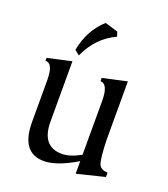

<svg xmlns="http://www.w3.org/2000/svg" viewBox="-134 -811 807 922"><g transform="rotate(20 269.5 -350.0)"><path d="M359.4 14.6V-49.8Q260.3 9.8 194.3 9.8Q77.6 9.8 77.6 -147.9V-361.8Q77.6 -445.8 39.1 -445.8H37.6V-460.4L160.2 -487.8V-179.7Q160.2 -52.2 264.6 -52.2Q304.7 -52.2 359.4 -82.5V-357.9Q359.4 -443.4 319.8 -443.8L319.3 -460.4L443.4 -487.8V-186Q446.3 -99.6 454.8 -71.8Q463.4 -43.9 501.5 -43V-20.5ZM179.2 -524.4 154.8 -544.4Q175.3 -651.9 247.6 -715.3L313.5 -695.3L321.3 -671.9Q226.6 -628.9 179.2 -524.4Z"/></g></svg>

Font: Kelvinch
Style: Regular
Weight: 400
Designer: Paul James MIller
Foundry: High-Logic / Made with FontCreator
Version: Version 3.30 September 23, 2016